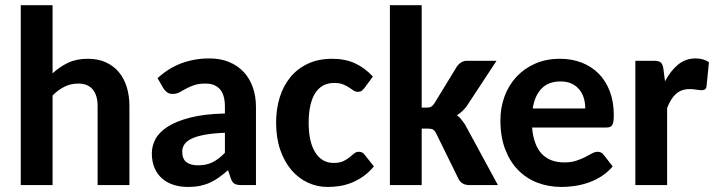

<svg xmlns="http://www.w3.org/2000/svg" viewBox="-20 -722 2800 749"><path d="M61 0V-701.7H185.1V-436Q212.9 -461.4 245.4 -477.1Q277.8 -492.7 322.8 -492.7Q362.3 -492.7 392.6 -479Q422.9 -465.3 443.4 -440.9Q463.9 -416.5 474.4 -382.6Q484.9 -348.6 484.9 -308.6V0H360.8V-308.6Q360.8 -350.1 341.8 -373Q322.8 -396 284.7 -396Q256.3 -396 231.7 -383.8Q207 -371.6 185.1 -349.6V0Z M921.9 0Q904.3 0 895 -5.1Q885.7 -10.3 880.4 -25.9L869.6 -58.1Q851.1 -42 834 -29.8Q816.9 -17.6 798.6 -9.3Q780.3 -1 759.5 3.2Q738.8 7.3 713.4 7.3Q682.1 7.3 656.2 -1.2Q630.4 -9.8 611.6 -26.4Q592.8 -43 582.5 -67.6Q572.3 -92.3 572.3 -124.5Q572.3 -151.4 585.9 -178.2Q599.6 -205.1 632.6 -226.8Q665.5 -248.5 720.5 -262.9Q775.4 -277.3 857.4 -279.3V-305.2Q857.4 -352.1 837.9 -374Q818.4 -396 781.7 -396Q754.4 -396 736.6 -389.6Q718.8 -383.3 705.1 -375.7Q691.4 -368.2 679.7 -361.8Q668 -355.5 653.3 -355.5Q640.6 -355.5 631.6 -362.1Q622.6 -368.7 617.2 -377.9L594.7 -417Q636.7 -456.1 687.5 -475.1Q738.3 -494.1 797.4 -494.1Q839.8 -494.1 873.5 -480.2Q907.2 -466.3 930.7 -441.2Q954.1 -416 966.3 -381.3Q978.5 -346.7 978.5 -305.2V0ZM752 -77.1Q785.2 -77.1 809.3 -89.1Q833.5 -101.1 857.4 -126V-204.1Q809.1 -202.1 777.1 -196Q745.1 -189.9 726.1 -180.4Q707 -170.9 699 -158.2Q690.9 -145.5 690.9 -130.9Q690.9 -101.6 707.3 -89.4Q723.6 -77.1 752 -77.1Z M1401.9 -378.9Q1396.5 -372.1 1391.1 -367.9Q1385.7 -363.8 1376 -363.8Q1366.7 -363.8 1358.9 -369.1Q1351.1 -374.5 1341.1 -381.1Q1331.1 -387.7 1317.6 -393.1Q1304.2 -398.4 1283.7 -398.4Q1258.3 -398.4 1239.5 -387.7Q1220.7 -377 1208.5 -356.9Q1196.3 -336.9 1190.2 -308.1Q1184.1 -279.3 1184.1 -243.7Q1184.1 -168 1210 -127.2Q1235.8 -86.4 1281.2 -86.4Q1305.2 -86.4 1319.3 -93.3Q1333.5 -100.1 1343.3 -108.2Q1353 -116.2 1361.1 -123Q1369.1 -129.9 1380.4 -129.9Q1394.5 -129.9 1402.3 -118.7L1438.5 -72.8Q1418.9 -49.3 1397 -33.9Q1375 -18.6 1351.8 -9.3Q1328.6 0 1304.9 3.7Q1281.2 7.3 1258.3 7.3Q1217.3 7.3 1180.9 -9.5Q1144.5 -26.4 1116.9 -58.6Q1089.4 -90.8 1073.2 -137.5Q1057.1 -184.1 1057.1 -243.7Q1057.1 -296.9 1071.3 -342.3Q1085.4 -387.7 1113 -421.1Q1140.6 -454.6 1181.4 -473.6Q1222.2 -492.7 1275.9 -492.7Q1326.7 -492.7 1365.2 -474.9Q1403.8 -457 1434.6 -423.3Z M1625 -701.7V-302.2H1644Q1655.8 -302.2 1661.9 -305.7Q1668 -309.1 1674.3 -318.4L1763.2 -463.9Q1770.5 -473.6 1780 -479.2Q1789.6 -484.9 1803.7 -484.9H1917L1799.8 -306.6Q1791.5 -295.9 1782.5 -287.6Q1773.4 -279.3 1762.7 -272.5Q1772.5 -265.1 1780 -255.6Q1787.6 -246.1 1794.9 -234.9L1922.4 0H1811Q1782.7 0 1770 -21.5L1681.2 -202.1Q1675.3 -213.4 1668.7 -216.8Q1662.1 -220.2 1649.9 -220.2H1625V0H1501V-701.7Z M2164.6 -492.7Q2210.4 -492.7 2249 -477.8Q2287.6 -462.9 2315.4 -434.8Q2343.3 -406.7 2358.9 -365.7Q2374.5 -324.7 2374.5 -272Q2374.5 -257.8 2373 -248.8Q2371.6 -239.7 2368.4 -234.4Q2365.2 -229 2359.6 -226.8Q2354 -224.6 2345.7 -224.6H2055.7Q2058.6 -189.5 2068.4 -163.6Q2078.1 -137.7 2094.2 -121.1Q2110.4 -104.5 2132.3 -96.4Q2154.3 -88.4 2181.2 -88.4Q2208 -88.4 2227.8 -95Q2247.6 -101.6 2262.5 -109.1Q2277.3 -116.7 2289.1 -123.3Q2300.8 -129.9 2312 -129.9Q2325.7 -129.9 2334.5 -118.7L2370.1 -72.8Q2350.1 -49.3 2325.7 -33.9Q2301.3 -18.6 2275.1 -9.5Q2249 -0.5 2222.2 3.4Q2195.3 7.3 2170.4 7.3Q2120.1 7.3 2076.7 -9.3Q2033.2 -25.9 2001 -58.8Q1968.8 -91.8 1950.4 -140.4Q1932.1 -189 1932.1 -252.9Q1932.1 -302.2 1948.2 -345.9Q1964.4 -389.6 1994.4 -422.1Q2024.4 -454.6 2067.4 -473.6Q2110.4 -492.7 2164.6 -492.7ZM2167 -404.3Q2119.6 -404.3 2092.8 -376.7Q2065.9 -349.1 2058.1 -298.8H2263.2Q2263.2 -319.8 2257.6 -338.9Q2252 -357.9 2240 -372.6Q2228 -387.2 2210 -395.8Q2191.9 -404.3 2167 -404.3Z M2458.5 0V-484.9H2531.2Q2550.3 -484.9 2557.9 -478Q2565.4 -471.2 2567.9 -454.1L2574.2 -404.8Q2596.2 -446.3 2625.5 -470.2Q2654.8 -494.1 2693.4 -494.1Q2725.1 -494.1 2745.6 -479L2736.3 -386.2Q2735.4 -377.4 2730.5 -373.8Q2725.6 -370.1 2717.3 -370.1Q2710 -370.1 2696.3 -372.3Q2682.6 -374.5 2670.9 -374.5Q2653.8 -374.5 2640.4 -369.6Q2627 -364.7 2616.5 -355.2Q2606 -345.7 2597.7 -332Q2589.4 -318.4 2582.5 -300.8V0Z"/></svg>

Font: Carlito
Style: Bold
Weight: 700
Designer: Lukasz Dziedzic
Foundry: tyPoland Lukasz Dziedzic
Version: Version 1.104